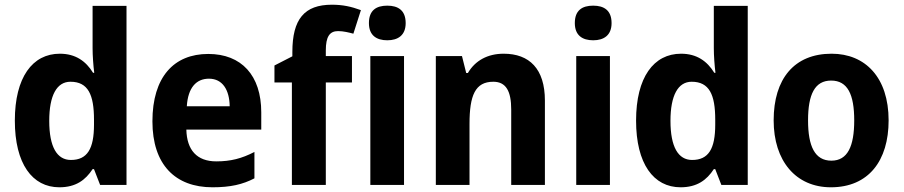

<svg xmlns="http://www.w3.org/2000/svg" viewBox="-20 -785 3836 815"><path d="M232 10C302 10 343 -21 373 -67H379L405 0H517V-760H373V-580C373 -550 376 -507 380 -476H375C345 -525 301 -557 234 -557C118 -557 43 -457 43 -273C43 -90 117 10 232 10ZM281 -106C222 -106 189 -161 189 -272C189 -380 221 -438 279 -438C354 -438 379 -383 379 -277V-256C379 -154 351 -106 281 -106Z M864 -556C718 -556 627 -458 627 -270C627 -86 724 10 882 10C958 10 1010 -2 1060 -28V-140C1006 -112 959 -100 898 -100C816 -100 773 -148 771 -235H1089V-308C1089 -465 1005 -556 864 -556ZM867 -451C925 -451 954 -403 955 -334H773C778 -413 813 -451 867 -451Z M1474 -435V-547H1363V-571C1363 -629 1379 -653 1415 -653C1438 -653 1461 -647 1480 -642L1512 -742C1471 -757 1435 -765 1389 -765C1272 -765 1221 -704 1221 -564V-546L1145 -507V-435H1219V0H1363V-435Z M1624 -761C1577 -761 1546 -741 1546 -687C1546 -635 1578 -614 1624 -614C1669 -614 1702 -635 1702 -687C1702 -741 1670 -761 1624 -761ZM1695 -547H1552V0H1695Z M2118 -557C2050 -557 1997 -528 1966 -475H1959L1941 -547H1830V0H1973V-259C1973 -380 1997 -438 2074 -438C2128 -438 2150 -398 2150 -320V0H2293V-358C2293 -493 2227 -557 2118 -557Z M2498 -761C2451 -761 2420 -741 2420 -687C2420 -635 2452 -614 2498 -614C2543 -614 2576 -635 2576 -687C2576 -741 2544 -761 2498 -761ZM2569 -547H2426V0H2569Z M2869 10C2939 10 2980 -21 3010 -67H3016L3042 0H3154V-760H3010V-580C3010 -550 3013 -507 3017 -476H3012C2982 -525 2938 -557 2871 -557C2755 -557 2680 -457 2680 -273C2680 -90 2754 10 2869 10ZM2918 -106C2859 -106 2826 -161 2826 -272C2826 -380 2858 -438 2916 -438C2991 -438 3016 -383 3016 -277V-256C3016 -154 2988 -106 2918 -106Z M3752 -274C3752 -456 3653 -557 3510 -557C3351 -557 3264 -450 3264 -274C3264 -102 3358 10 3507 10C3667 10 3752 -103 3752 -274ZM3410 -274C3410 -385 3439 -443 3508 -443C3578 -443 3606 -384 3606 -274C3606 -164 3578 -103 3509 -103C3439 -103 3410 -164 3410 -274Z"/></svg>

Font: Noto Sans Thai Looped SemiCondensed
Style: Bold
Weight: 700
Width: 4
Designer: Sasikarn Vongin, Ben Mitchell
Foundry: The Fontpad Ltd
Version: Version 1.001